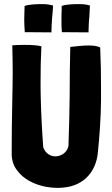

<svg xmlns="http://www.w3.org/2000/svg" viewBox="-20 -901 545 937"><path d="M261 16C272 16 283 15 293 14C342 9 382 -11 410 -42C436 -71 452 -108 457 -151C466 -237 472 -324 473 -411V-472C473 -539 472 -604 469 -669C456 -677 432 -679 413 -679C381 -679 363 -676 323 -672C321 -595 320 -515 320 -432C319 -349 317 -268 314 -188C308 -159 281 -138 250 -138C225 -138 200 -154 191 -183C185 -262 181 -341 179 -419C178 -448 178 -476 178 -505C178 -562 179 -618 182 -675C166 -680 133 -682 97 -682C78 -682 58 -681 40 -680C41 -630 42 -589 42 -548C42 -507 41 -465 40 -413C38 -324 37 -235 37 -147C38 -116 47 -90 64 -69C79 -48 99 -32 121 -19C148 -4 178 6 206 11C225 14 243 16 261 16ZM231 -743V-744C231 -757 233 -804 234 -811C236 -822 239 -872 239 -874C217 -880 203 -881 186 -881C162 -881 122 -880 100 -872C100 -867 99 -848 99 -836C98 -824 98 -785 99 -776L101 -744H105ZM412 -744C412 -762 414 -805 416 -818C416 -823 419 -875 419 -874C400 -880 383 -881 366 -881C341 -881 302 -880 281 -872V-848C280 -840 280 -829 280 -816V-776L282 -744H286L412 -743Z"/></svg>

Font: Londrina Solid CC
Style: CC
Weight: 400
Designer: Marcelo Magalhaes
Foundry: Tipos Pereira
Version: Version 1.003;FEAKit 1.0